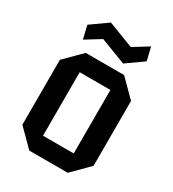

<svg xmlns="http://www.w3.org/2000/svg" viewBox="-183 -853 857 953"><g transform="rotate(30 246.0 -376.5)"><path d="M42 -94V-466L136 -560H356L450 -466V-94L356 0H136ZM158 -98H334V-462H158ZM91 -610 73 -685 169 -753 315 -697 401 -750 419 -675 323 -607 177 -663Z"/></g></svg>

Font: Tektur SemiCondensed Medium
Style: Regular
Weight: 500
Width: 4
Designer: Adam Jagosz
Foundry: Adam Jagosz
Version: Version 1.005;gftools[0.9.30]